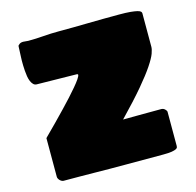

<svg xmlns="http://www.w3.org/2000/svg" viewBox="-100 -778 902 882"><g transform="rotate(-15 351.5 -337.0)"><path d="M71.3 -211.9Q131.3 -271.5 179.2 -321.8Q199.7 -342.8 219 -364.3Q238.3 -385.7 253.7 -403.8Q269 -421.9 278.3 -435.5Q287.6 -449.2 287.6 -455.1Q287.6 -459 282.2 -459L92.3 -461.9Q83 -461.9 76.4 -468.5Q69.8 -475.1 65.4 -485.6Q61 -496.1 58.8 -509.5Q56.6 -522.9 55.7 -536.4Q54.7 -549.8 54.4 -562.3Q54.2 -574.7 54.2 -584Q54.2 -587.9 54.7 -599.4Q55.2 -610.8 55.7 -623Q56.2 -635.3 56.6 -644.8Q57.1 -654.3 57.1 -654.8L62.5 -660.2Q69.3 -667 82.5 -667Q88.4 -667 94.7 -666Q101.1 -665 106.4 -665Q143.1 -665 179.4 -668Q215.8 -670.9 252.4 -670.9Q324.7 -670.9 394.8 -672.4Q464.8 -673.8 539.6 -673.8Q573.2 -673.8 594 -671.9Q614.7 -669.9 626.2 -667Q637.7 -664.1 641.6 -660.2Q645.5 -656.2 645.5 -651.9V-492.2Q645.5 -480.5 638.4 -460.9Q631.3 -441.4 609.1 -408Q586.9 -374.5 544.9 -324.7Q502.9 -274.9 433.6 -203.1Q466.3 -203.1 499 -203.6Q526.9 -203.6 558.1 -203.9Q589.4 -204.1 615.2 -204.1Q625 -204.1 632.6 -197Q640.1 -189.9 640.1 -184.1V-22Q640.1 -19.5 639.2 -15.6Q638.2 -11.7 631.6 -8.3Q625 -4.9 610.8 -2.4Q596.7 0 570.3 0H394.5Q352.5 0 316.4 -0.2Q280.3 -0.5 245.4 -1Q210.4 -1.5 174.6 -1.7Q138.7 -2 97.2 -2Q92.8 -2 88.1 -4.4Q83.5 -6.8 79.8 -10.5Q76.2 -14.2 73.7 -18.8Q71.3 -23.4 71.3 -27.8Z"/></g></svg>

Font: Sigmar One
Style: Regular
Weight: 400
Version: Version 1.000